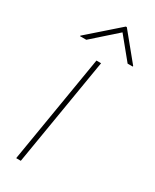

<svg xmlns="http://www.w3.org/2000/svg" viewBox="-192 -790 678 841"><g transform="rotate(30 146.5 -369.5)"><path d="M50.8 0 141.6 -545.9H165L74.2 0ZM266.6 -602.5 178.7 -710 57.6 -602.5H25.4L26.4 -605.5L178.7 -739.3H183.6L293 -605.5L292 -602.5Z"/></g></svg>

Font: Inter Tight Thin
Style: Italic
Weight: 250
Italic angle: -9.39999°
Designer: Rasmus Andersson
Foundry: rsms
Version: Version 3.004